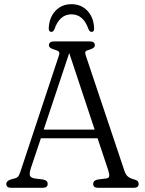

<svg xmlns="http://www.w3.org/2000/svg" viewBox="-20 -898 692 918"><path d="M208 -19Q208 0 184.5 0H33Q10 0 10 -19Q10 -32 30 -39.5L50.5 -45Q64 -48.5 69.2 -57.5Q74.5 -66.5 81.5 -89L260.5 -629Q266 -644.5 262.2 -650Q258.5 -655.5 243 -660Q214 -667.5 214 -681Q214 -700 238 -700H410Q433.5 -700 433.5 -681Q433.5 -667.5 404.5 -659.5Q392.5 -656.5 389 -651.5Q385.5 -646.5 390 -633L574.5 -82.5Q580.5 -63.5 590.5 -54.8Q600.5 -46 618.5 -41Q633 -37 638 -32Q643 -27 643 -19Q643 0 619.5 0H449Q425.5 0 425.5 -19Q425.5 -35 446.5 -39.5L489.5 -45Q501 -47 502.2 -56.2Q503.5 -65.5 497 -85.5L446.5 -237H175.5L127.5 -94Q120 -70 122.8 -59.5Q125.5 -49 144 -45L187.5 -39.5Q208 -35 208 -19ZM189 -278.5H432.5L311 -644.5ZM321.5 -829.5Q264.5 -829.5 240 -757.5Q234 -745.5 226 -745.5Q212.5 -745.5 213 -763.5Q215.5 -814.5 245.2 -846.2Q275 -878 321.5 -878Q368.5 -878 398.2 -846.2Q428 -814.5 430 -763.5Q431 -745.5 417.5 -745.5Q409.5 -745.5 403.5 -757.5Q379 -829.5 321.5 -829.5Z"/></svg>

Font: Fraunces 72pt S100 Light
Style: Regular
Weight: 300
Version: Version 1.000; ttfautohint (v1.8.3)